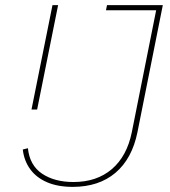

<svg xmlns="http://www.w3.org/2000/svg" viewBox="-20 -718 664 750"><path d="M398 -698H616L517 -202Q496 -98 431 -43Q366 12 264 12Q206 12 164 -6Q122 -24 98 -57Q74 -90 69 -134L89 -139Q96 -72 144.5 -39.5Q193 -7 267 -7Q358 -7 417 -57.5Q476 -108 495 -202L590 -678H394ZM103 -290 185 -698H207L125 -290Z"/></svg>

Font: IBM Plex Sans Thin
Style: Italic
Weight: 250
Italic angle: -11.31°
Designer: Mike Abbink, Paul van der Laan, Pieter van Rosmalen
Foundry: Bold Monday
Version: Version 3.201